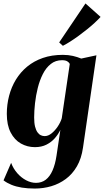

<svg xmlns="http://www.w3.org/2000/svg" viewBox="-22 -842 602 1113"><path d="M459 14.5Q450 77 424 122Q398 167 359.5 195.5Q321 224 275 237.5Q229 251 179.5 251Q138 251 104.2 245.5Q70.5 240 44.2 229.2Q18 218.5 -1.5 203.5L42.5 102Q55 135.5 78 161.8Q101 188 129.5 203Q158 218 186.5 218Q219.5 218 243.2 199.8Q267 181.5 282.5 146.2Q298 111 305.5 61L328 -89.5Q316 -64 296 -41Q276 -18 247.2 -3.5Q218.5 11 180.5 11Q136.5 11 99.2 -10Q62 -31 39.8 -74Q17.5 -117 17.5 -182Q17.5 -236 30.8 -286.8Q44 -337.5 70.2 -380.5Q96.5 -423.5 135.5 -455.8Q174.5 -488 226.2 -506Q278 -524 342 -524Q374 -524 400.8 -517.8Q427.5 -511.5 449 -502.5L537 -521.5ZM382.5 -471.5Q378.5 -480 368 -486.5Q357.5 -493 337.5 -493Q300 -493 272.5 -471.2Q245 -449.5 226.5 -413Q208 -376.5 197 -332.5Q186 -288.5 181 -243.8Q176 -199 176 -161Q176 -129 181.2 -108.2Q186.5 -87.5 195.2 -75.2Q204 -63 214.8 -58Q225.5 -53 237 -53Q257.5 -53 277.2 -69Q297 -85 313 -109Q329 -133 336 -156.5ZM321 -596 473.5 -822 561 -744Q547 -728.5 526.8 -709.8Q506.5 -691 482.5 -671.8Q458.5 -652.5 433.5 -634.2Q408.5 -616 385 -601Q361.5 -586 342.5 -576.5Z"/></svg>

Font: Merriweather 120pt ExtraBold
Style: Italic
Weight: 800
Italic angle: -7.8°
Version: Version 2.101